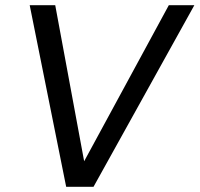

<svg xmlns="http://www.w3.org/2000/svg" viewBox="-20 -717 766 737"><path d="M94 -697H192L303 -98L628 -697H726L339 0H234Z"/></svg>

Font: SVN-Poppins
Style: Italic
Weight: 400
Italic angle: -10°
Designer: Ninad Kale (Devanagari), Jonny Pinhorn (Latin)
Foundry: Indian Type Foundry
Version: Version 3.002 2017; ttfautohint (v1.8.3)